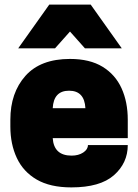

<svg xmlns="http://www.w3.org/2000/svg" viewBox="-20 -800 600 834"><path d="M290 14Q198 14 139.5 -20Q81 -54 53 -114Q25 -174 25 -250V-280Q25 -397 90.5 -470.5Q156 -544 284 -544Q370 -544 425.5 -510Q481 -476 508 -416.5Q535 -357 535 -280V-200H209Q214 -124 291 -124Q321 -124 341.5 -137.5Q362 -151 362 -170H535Q535 -92 475 -39Q415 14 290 14ZM509 -590H349L284 -663L219 -590H59L194 -780H374ZM351 -330Q347 -406 280 -406Q213 -406 209 -330Z"/></svg>

Font: Tanohe Sans ExtraBold
Style: Regular
Weight: 800
Designer: Village Type and Design LLC & Cristiano Sobral
Foundry: Cooper Hewitt Smithsonian Design Museum
Version: Version 1.00;September 29, 2021;FontCreator 13.0.0.2655 64-b